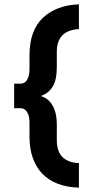

<svg xmlns="http://www.w3.org/2000/svg" viewBox="-20 -732 424 882"><path d="M342.5 130Q289.5 128.5 246.5 112.5Q203.5 96.5 173.5 65Q146 36 130.8 -6.2Q115.5 -48.5 115.5 -104V-168.5Q115.5 -196 107 -212.5Q96 -235 73.5 -235H45V-347.5H73.5Q94.5 -347.5 105 -366.2Q115.5 -385 115.5 -413.5V-477.5Q115.5 -593 177.8 -650.8Q240 -708.5 342.5 -712V-598.5Q291.5 -595.5 266.2 -569.2Q241 -543 241 -495V-424Q241 -365 222.2 -334.5Q203.5 -304 171 -292.5V-289.5Q203 -279 220 -249.5Q230 -234 235.5 -211.5Q241 -189 241 -157V-87Q241 -63.5 246.8 -45Q252.5 -26.5 264 -13.5Q277 0.5 296.8 8.5Q316.5 16.5 342.5 17Z"/></svg>

Font: Undotted
Style: Bold
Weight: 700
Designer: Delve Withrington, Dave Bailey, Thomas Jockin
Foundry: Delve Fonts LLC
Version: Version 4.000